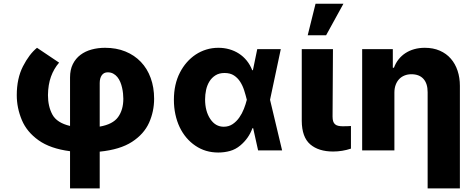

<svg xmlns="http://www.w3.org/2000/svg" viewBox="-20 -810 2550 1034"><path d="M103.7 -452.8Q137.4 -518.5 179.3 -552.6L298.3 -472.7Q270.2 -440.3 254.6 -397.4Q239 -354.4 238.3 -297.6Q238.3 -236.9 262.4 -192.5Q286.6 -148.4 357.2 -131.7V-392.8Q357.2 -434.7 372.3 -464.8Q387.4 -495 413.4 -514.6Q439.3 -534.1 473.4 -543.3Q507.5 -552.6 545.8 -552.6Q606.5 -552.6 655.4 -532.7Q704.2 -512.8 738.6 -476.7Q773.1 -440.7 791.5 -390.1Q810 -339.5 810 -278.1Q810 -209.9 782.7 -148.8Q755 -87.7 691.1 -46.2Q626.8 -4.3 517 6.7V204.5H357.2V4.3Q250.4 -9.6 187.5 -54.7Q124.6 -99.4 97.7 -163.4Q70.3 -228.7 70.3 -297.6Q70.3 -387.4 103.7 -452.8ZM517 -362.6V-128.2Q587.4 -140.3 615.8 -179.3Q644.2 -218.4 644.2 -278.1Q644.2 -291.2 642.6 -306.6Q641 -322.1 637.4 -337.9Q633.9 -353.7 627.7 -368.6Q621.4 -383.5 612 -395.1Q602.6 -406.6 589.8 -413.5Q577.1 -420.5 560 -420.5Q539.4 -420.5 528.2 -404.8Q517 -389.2 517 -362.6Z M948.9 -419Q964.5 -449.6 986 -474.1Q1007.5 -498.6 1033.9 -516.2Q1060.4 -533.7 1091.1 -543.1Q1121.8 -552.6 1156.2 -552.6Q1187.1 -552.6 1215.2 -544.6Q1243.3 -536.6 1266.9 -521.3Q1290.5 -506 1308.8 -483.5Q1327.1 -460.9 1338.4 -431.8H1342L1365.4 -545.5H1492.2L1434.3 -272.7L1499.3 0H1370L1343.4 -119.7H1339.5Q1319.6 -64.6 1274.1 -26.6Q1248.6 -5.3 1218.6 3Q1188.6 11.4 1155.2 11.4Q1085.9 11.4 1032.3 -25.2Q1005.3 -43.3 983.8 -68.7Q962.4 -94.1 947.4 -125.5Q932.5 -157 924.5 -194.1Q916.5 -231.2 916.5 -272.7Q916.5 -356.2 948.9 -419ZM1112.6 -169Q1140.3 -127.5 1184.7 -127.5Q1212 -127.5 1232.8 -141.5Q1253.6 -155.5 1268.6 -177Q1283.7 -198.5 1293.5 -223.7Q1303.3 -248.9 1308.9 -271.3L1309.3 -272.7L1308.9 -274.1Q1302.9 -298.3 1294.9 -323.5Q1286.9 -348.7 1273.6 -369.5Q1260.3 -390.3 1240.1 -403.6Q1219.8 -416.9 1189.3 -416.9Q1160.2 -416.9 1140.1 -404.1Q1120 -391.3 1107.6 -370.9Q1095.2 -350.5 1089.8 -325.3Q1084.5 -300.1 1084.5 -274.9Q1084.5 -210.9 1112.6 -169Z M1773.1 -545.5 1771 -182.5Q1771 -167.3 1774.1 -157.1Q1777.3 -147 1784.1 -141Q1790.8 -134.9 1801.3 -132.5Q1811.8 -130 1826.3 -130Q1842 -130 1851.4 -130.5Q1860.8 -131 1870 -131.4V-9.6Q1823.2 6 1773.8 6Q1695.7 6 1650.6 -32.7Q1605.8 -71.4 1605.1 -158.7V-545.5ZM1637.1 -620 1679.3 -789.8H1829.5L1736.2 -620Z M1930.4 -545.5H2095.5V-445.3H2101.6Q2110.8 -470.5 2126.6 -490.4Q2142.4 -510.3 2163.7 -524.1Q2185 -538 2211.3 -545.3Q2237.6 -552.6 2267.4 -552.6Q2313.2 -552.6 2348.5 -537.1Q2383.9 -521.7 2407.8 -494.1Q2431.8 -466.6 2444.2 -429.2Q2456.7 -391.7 2456.7 -347.7V204.5H2283V-313.6Q2283 -360.4 2260.3 -385.3Q2237.6 -410.2 2195.7 -410.2Q2175.4 -410.2 2158.6 -403.4Q2141.7 -396.7 2129.6 -383.9Q2117.5 -371.1 2110.8 -352.8Q2104 -334.5 2104 -311.1V0H1930.4Z"/></svg>

Font: Inter P Extra Bold
Style: Regular
Weight: 800
Designer: Rasmus Andersson
Foundry: rsms
Version: Version 3.018;git-588b23468